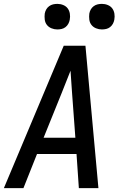

<svg xmlns="http://www.w3.org/2000/svg" viewBox="-20 -971 640 991"><path d="M0 0 309 -735H421L488 0H387L375 -176H171L101 0ZM369 -260 352 -490Q350 -519 348 -548Q346 -577 344 -606Q332 -577 321 -548Q310 -519 298 -490L205 -260ZM506 -819Q490 -819 475.5 -825Q461 -831 452 -842.5Q443 -854 441 -869.5Q439 -885 441 -901Q443 -912 448.5 -922Q454 -932 463.5 -939Q473 -946 484 -948.5Q495 -951 506 -951Q522 -951 536.5 -945Q551 -939 559.5 -927.5Q568 -916 570.5 -900.5Q573 -885 570 -869Q568 -858 562.5 -848Q557 -838 548 -831Q539 -824 528 -821.5Q517 -819 506 -819ZM276 -819Q260 -819 245.5 -825Q231 -831 222 -842.5Q213 -854 211 -869.5Q209 -885 211 -901Q213 -912 218.5 -922Q224 -932 233.5 -939Q243 -946 254 -948.5Q265 -951 276 -951Q292 -951 306.5 -945Q321 -939 329.5 -927.5Q338 -916 340.5 -900.5Q343 -885 340 -869Q338 -858 332.5 -848Q327 -838 318 -831Q309 -824 298 -821.5Q287 -819 276 -819Z"/></svg>

Font: Iosevka Custom Medium Oblique
Style: Regular
Weight: 500
Italic angle: -9°
Designer: Belleve Invis
Foundry: Belleve Invis
Version: Version 27.0.1